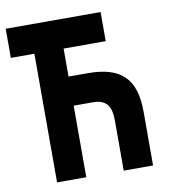

<svg xmlns="http://www.w3.org/2000/svg" viewBox="-79 -762 744 831"><g transform="rotate(-10 293.0 -346.5)"><path d="M397.9 0H526.9V-236.3C526.9 -380.9 464.4 -442.4 317.4 -442.4H233.4V-565.4H418.5V-693.4H1.5V-565.4H105V0H233.4V-314.5H317.4C374 -314.5 397.9 -286.6 397.9 -221.7Z"/></g></svg>

Font: Cascadia Code
Style: Bold
Weight: 700
Monospace: yes
Designer: Aaron Bell
Foundry: Saja Typeworks
Version: Version 2404.023